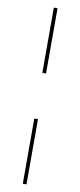

<svg xmlns="http://www.w3.org/2000/svg" viewBox="-104 -859 428 1023"><g transform="rotate(10 110.0 -347.5)"><path d="M100 -824H120V-471H100ZM100 -224H120V129H100Z"/></g></svg>

Font: Gontserrat Thin
Style: Regular
Weight: 250
Designer: Julieta Ulanovsky
Foundry: Julieta Ulanovsky
Version: Version 6.001